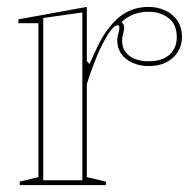

<svg xmlns="http://www.w3.org/2000/svg" viewBox="-20 -535 554 555"><path d="M37 0V-10L91 -23V-468H33V-479L231 -515V-358L239 -350Q253 -383 266.5 -409.5Q280 -436 294 -453Q318 -485 346.5 -500Q375 -515 410 -515Q434 -515 456 -505.5Q478 -496 492 -476.5Q506 -457 506 -427Q506 -404 494 -385Q482 -366 461 -355Q440 -344 410 -344Q384 -344 363 -353.5Q342 -363 330.5 -379.5Q319 -396 319 -417Q319 -425 320.5 -431.5Q322 -438 323.5 -444Q325 -450 325 -455Q325 -462 320 -462Q311 -462 298.5 -445Q286 -428 269 -393Q260 -373 250 -347Q240 -321 231 -292V-23L286 -10V0ZM218 -499 105 -483V-14H218ZM410 -501Q386 -501 366.5 -493.5Q347 -486 332 -472Q335 -468 337 -464Q339 -460 339 -455Q339 -450 337.5 -444Q336 -438 334.5 -431.5Q333 -425 333 -417Q333 -390 353.5 -374Q374 -358 410 -358Q450 -358 470.5 -377.5Q491 -397 491 -427Q491 -465 467 -483Q443 -501 410 -501Z"/></svg>

Font: Kalnia Glaze Thin Medium
Style: Regular
Weight: 500
Version: Version 1.110